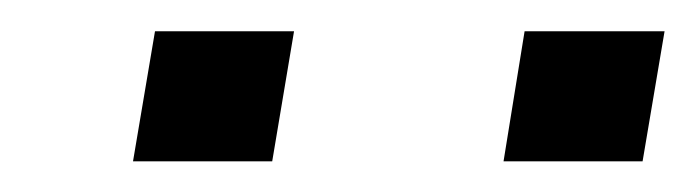

<svg xmlns="http://www.w3.org/2000/svg" viewBox="-20 -738 449 124"><path d="M65.9 -633.8 80.1 -717.8H169.9L155.8 -633.8ZM305.2 -633.8 318.8 -717.8H409.2L395 -633.8Z"/></svg>

Font: Archivo Expanded Light
Style: Italic
Weight: 300
Width: 7
Italic angle: -10°
Designer: Hector Gatti
Foundry: Omnibus-Type
Version: Version 2.001